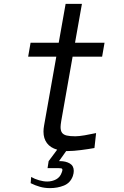

<svg xmlns="http://www.w3.org/2000/svg" viewBox="-20 -770 640 989"><path d="M321 8 284 60H289.5Q319 60 339.5 72Q360 84 360 110.5Q360 122.5 355 137.5Q342 172.5 309.2 185.8Q276.5 199 237.5 199Q210 199 186 192.2Q162 185.5 138 173.5L140.5 141.5Q158.5 152 181.2 158.5Q204 165 223 165Q248.5 165 269.2 153.8Q290 142.5 298 118.5Q301.5 109 301.5 105.5Q301.5 98.5 295.5 97.2Q289.5 96 272 96H225L230.5 60L274.5 1Q239.5 -9 221.8 -32.8Q204 -56.5 204 -92Q204 -106.5 207 -123L270 -478H125L137.5 -550H282.5L318 -750H402L366.5 -550H518.5L506 -478H354L295.5 -147Q292 -126 292 -115.5Q292 -96.5 299.5 -86.2Q307 -76 323.2 -72Q339.5 -68 368.5 -68Q386 -68 416.8 -73.2Q447.5 -78.5 475 -84.5L466.5 -7.5Q436 -2 397 3Q358 8 332 8Z"/></svg>

Font: JuliaMono Italic
Style: Regular
Weight: 400
Italic angle: -9°
Monospace: yes
Designer: cormullion
Foundry: corm
Version: Version 0.049; ttfautohint (v1.8.4)